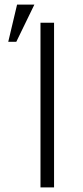

<svg xmlns="http://www.w3.org/2000/svg" viewBox="-20 -809 359 829"><path d="M213.4 0H154.8V-710.9H213.4ZM53.7 -789.1H128.4L50.3 -628.4H15.6Z"/></svg>

Font: Roboto Web
Style: Light
Weight: 300
Designer: Google
Version: Version 1.200310; 2013